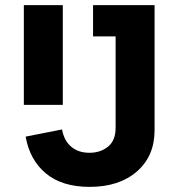

<svg xmlns="http://www.w3.org/2000/svg" viewBox="-20 -718 696 749"><path d="M330 11Q222 11 159 -41.5Q96 -94 80 -185L222 -213Q230 -169 258 -145.5Q286 -122 329 -122Q372 -122 401.5 -146Q431 -170 431 -219V-576H343V-698H583V-210Q583 -109 514 -49Q445 11 330 11ZM73 -309V-698H225V-309Z"/></svg>

Font: Aneliza
Style: Bold
Weight: 700
Designer: Mike Abbink, Paul van der Laan, Pieter van Rosmalen
Foundry: Bold Monday
Version: Version 3.0